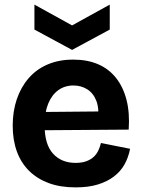

<svg xmlns="http://www.w3.org/2000/svg" viewBox="-20 -797 615 831"><path d="M307 14Q241 14 191 -4.5Q141 -23 106 -57.5Q71 -92 53 -141.5Q35 -191 35 -253Q35 -315 52.5 -367Q70 -419 103.5 -458Q137 -497 186 -518Q235 -539 297 -539Q358 -539 404.5 -519Q451 -499 482 -460Q513 -421 527.5 -365Q542 -309 537 -236L128 -233V-312L451 -315L404 -274Q410 -327 397 -360.5Q384 -394 357.5 -410.5Q331 -427 298 -427Q260 -427 232 -406.5Q204 -386 188.5 -348Q173 -310 173 -256Q173 -172 209.5 -132Q246 -92 307 -92Q335 -92 354.5 -99.5Q374 -107 386.5 -119Q399 -131 406 -146.5Q413 -162 417 -178L543 -153Q536 -116 519 -85.5Q502 -55 473 -33Q444 -11 403.5 1.5Q363 14 307 14ZM129 -777 292 -687 455 -777V-669L292 -581L129 -669Z"/></svg>

Font: Bricolage Grotesque 24pt
Style: Bold
Weight: 700
Designer: Mathieu Triay
Foundry: Atelier Triay
Version: Version 1.001;gftools[0.9.33.dev8+g029e19f]